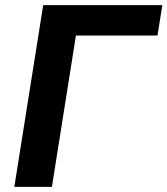

<svg xmlns="http://www.w3.org/2000/svg" viewBox="-20 -731 655 751"><path d="M36 0H183L277 -592H596L615 -711H149Z"/></svg>

Font: Asimov Pro
Style: BdObl
Weight: 700
Designer: Google
Version: Version 2.000980; 2014